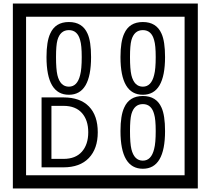

<svg xmlns="http://www.w3.org/2000/svg" viewBox="-20 -980 1195 1090"><path d="M1103 90H53V-960H1103ZM1028 15V-885H128V15ZM497 -656Q497 -442 371 -442Q244 -442 244 -656Q244 -744 265 -789Q294 -855 371 -855Q448 -855 477 -789Q497 -745 497 -656ZM444 -656Q444 -723 435 -752Q420 -809 371 -809Q322 -809 306 -752Q298 -723 298 -656Q298 -587 306 -553Q322 -488 371 -488Q419 -488 435 -554Q444 -587 444 -656ZM917 -656Q917 -442 791 -442Q664 -442 664 -656Q664 -744 685 -789Q714 -855 791 -855Q868 -855 897 -789Q917 -745 917 -656ZM864 -656Q864 -723 855 -752Q840 -809 791 -809Q742 -809 726 -752Q718 -723 718 -656Q718 -587 726 -553Q742 -488 791 -488Q839 -488 855 -554Q864 -587 864 -656ZM535 -229Q535 -136 484.5 -83Q434 -30 340 -30H216V-427H340Q435 -427 485 -375.5Q535 -324 535 -229ZM481 -229Q481 -298 445 -338.5Q409 -379 341 -379H272V-78H341Q409 -78 445 -119Q481 -160 481 -229ZM917 -236Q917 -22 791 -22Q664 -22 664 -236Q664 -324 685 -369Q714 -435 791 -435Q868 -435 897 -369Q917 -325 917 -236ZM864 -236Q864 -303 855 -332Q840 -389 791 -389Q742 -389 726 -332Q718 -303 718 -236Q718 -167 726 -133Q742 -68 791 -68Q839 -68 855 -134Q864 -167 864 -236Z"/></svg>

Font: Unicode BMP Fallback SIL
Style: Regular
Weight: 400
Foundry: NRSI, SIL International
Version: Version 5.1 Based on Unicode 5.1